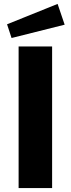

<svg xmlns="http://www.w3.org/2000/svg" viewBox="-20 -960 361 980"><path d="M274 -940 16 -836 39 -766 310 -834ZM75 -723V0H246V-723Z"/></svg>

Font: United Sans ExtraBold
Style: Regular
Weight: 800
Designer: Pablo Impallari, Rodrigo Fuenzalida (Modified by Dan O. Williams)
Version: Version 1.000;PS 001.000;hotconv 1.0.88;makeotf.lib2.5.64775